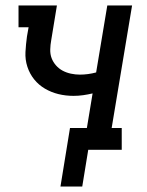

<svg xmlns="http://www.w3.org/2000/svg" viewBox="-20 -550 540 705"><path d="M202 135 237 -80H299L320 -207Q303 -203 285.5 -200.5Q268 -198 250 -198Q221 -198 194.5 -204.5Q168 -211 145 -224.5Q122 -238 105.5 -258.5Q89 -279 80.5 -305Q72 -331 73.5 -359Q75 -387 79 -416L85 -450H48V-530H189L168 -402Q165 -386 164.5 -368.5Q164 -351 169.5 -336.5Q175 -322 185.5 -310Q196 -298 210 -290.5Q224 -283 240.5 -279.5Q257 -276 273 -276Q288 -276 303 -278Q318 -280 333 -284L374 -530H465L390 -80H427V0H304L282 135Z"/></svg>

Font: Iosevka Slab Medium
Style: Italic
Weight: 500
Italic angle: -9°
Monospace: yes
Designer: Belleve Invis
Foundry: Belleve Invis
Version: Version 11.1.0; ttfautohint (v1.8.3)